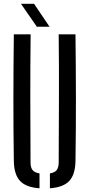

<svg xmlns="http://www.w3.org/2000/svg" viewBox="-20 -980 468 1006"><path d="M52.5 -137Q50 -304 50.2 -468.5Q50.5 -633 52.5 -800H140.5Q138.5 -633 138.8 -464.5Q139 -296 140 -129Q140 -102.5 150.5 -89Q161 -75.5 187 -71.5V6.5Q116 1.5 84.8 -32.2Q53.5 -66 52.5 -137ZM241.5 6.5V-71.5Q267 -75.5 277.2 -89.2Q287.5 -103 287.5 -129Q288 -296 288.8 -464.5Q289.5 -633 287.5 -800H375.5Q377.5 -633 377.8 -468.5Q378 -304 375.5 -137Q374.5 -66 343.2 -32.2Q312 1.5 241.5 6.5ZM173 -840 90 -960H158.5L239.5 -840Z"/></svg>

Font: Big Shoulders Stencil Text Medium
Style: Regular
Weight: 500
Designer: Patric King
Foundry: XO Type Co
Version: Version 1.000